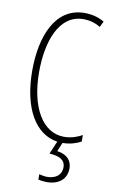

<svg xmlns="http://www.w3.org/2000/svg" viewBox="-104 -842 628 1069"><g transform="rotate(10 210.5 -308.0)"><path d="M352 77C352 32 323 1 268 -6L289 -56C328 -56 366 -67 393 -82V-119C370 -106 335 -91 291 -91C169 -91 92 -224 92 -423C92 -592 145 -755 286 -755C315 -755 349 -748 381 -728L397 -761C362 -781 326 -790 286 -790C119 -790 53 -617 53 -424C53 -212 133 -76 259 -58L228 15C281 18 318 33 318 77C318 121 284 145 237 145C224 145 206 142 192 138V168C207 172 226 174 240 174C309 174 352 137 352 77Z"/></g></svg>

Font: Noto Sans Malayalam UI ExtraCondensed ExtraLight
Style: Regular
Weight: 200
Width: 2
Designer: Jelle Bosma - Monotype Design Team
Foundry: Monotype Imaging Inc.
Version: Version 2.104